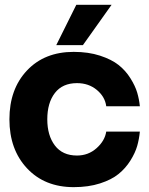

<svg xmlns="http://www.w3.org/2000/svg" viewBox="-20 -770 616 795"><path d="M295.9 -750H441.9L323.2 -583H212.9ZM285.2 4.9Q165 4.9 92 -73Q19 -150.9 19 -275.9Q19 -400.9 91.6 -478Q164.1 -555.2 285.2 -555.2Q346.2 -555.2 394 -539.6Q441.9 -523.9 470.9 -501Q500 -478 520 -446Q540 -414.1 548.1 -386.5Q556.2 -358.9 559.1 -330.1H419.9Q415 -369.1 381.1 -397.5Q347.2 -425.8 298.8 -425.8Q238.8 -425.8 207.3 -385Q175.8 -344.2 175.8 -275.9Q175.8 -209 207.3 -167.5Q238.8 -126 298.8 -126Q345.7 -126 379.9 -156.5Q414.1 -187 419.9 -225.1H559.1Q556.2 -194.3 548.1 -165.8Q540 -137.2 520 -105.2Q500 -73.2 470.9 -49.6Q441.9 -25.9 394 -10.5Q346.2 4.9 285.2 4.9Z"/></svg>

Font: Oakes Grotesk
Style: Bold
Weight: 700
Designer: Samuel Oakes
Foundry: Samuel Oakes
Version: Version 1.0 | wf-rip DC20170320